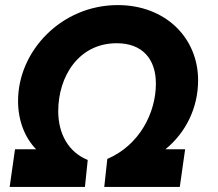

<svg xmlns="http://www.w3.org/2000/svg" viewBox="-20 -735 859 755"><path d="M18 0H314L325 -106C250 -136 209 -208 209 -298C209 -434 289 -565 439 -565C539 -565 593 -504 593 -406C593 -293 530 -165 402 -110L390 0H687L708 -148H630.5C710.5 -213 759 -311 759 -419C759 -588 629 -715 443 -715C222 -715 51 -535 51 -338C51 -261.5 77 -194.5 122 -148H39Z"/></svg>

Font: HK Grotesk Black
Style: Italic
Weight: 900
Italic angle: -16°
Designer: Alfredo Marco Pradil
Foundry: Hanken Design Co.
Version: Version 3.001;FEAKit 1.0